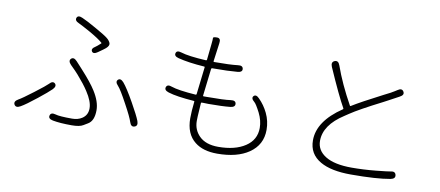

<svg xmlns="http://www.w3.org/2000/svg" viewBox="-71 -1051 3122 1363"><g transform="rotate(10 1490.0 -369.0)"><path d="M489 18Q406 18 353 8Q317 1 323 -23Q329 -48 364 -38Q393 -29 484 -29Q526 -29 555 -48Q594 -73 594 -122.5Q594 -172 549 -240Q520 -285 469 -343Q458 -356 446 -368L411 -403Q386 -429 403 -446Q421 -463 446 -436L490 -388Q566 -305 599 -252Q645 -179 645 -118Q645 -41 602 -16Q587 -7 572 2Q547 18 489 18ZM109 -52Q78 -34 65 -56Q53 -78 84 -96Q110 -110 187.5 -169Q265 -228 279 -243Q303 -270 321 -254Q338 -237 313 -211Q288 -186 220 -132Q145 -72 109 -52ZM931 -51Q906 -42 895 -77Q884 -112 837 -198Q786 -293 765 -315Q740 -341 757 -357Q774 -373 798 -346Q828 -311 881 -217Q929 -132 944 -93Q956 -59 931 -51ZM583 -526Q554 -505 541 -523Q529 -542 560 -561Q567 -565 595 -590Q599 -593 595 -596Q567 -621 500 -659Q437 -694 415 -704Q382 -718 391 -740Q400 -761 433 -746Q466 -732 533 -694Q608 -652 627 -636Q646 -621 653 -603Q659 -585 635 -564Q625 -555 583 -526Z M1541 37Q1439 37 1380 -10Q1310 -65 1310 -178Q1310 -227 1318 -298Q1319 -303 1314 -303Q1188 -312 1128 -331Q1093 -342 1101 -365Q1109 -388 1143 -375Q1191 -358 1319 -349Q1324 -349 1325 -354L1348 -551Q1349 -556 1344 -556Q1228 -564 1155 -583Q1120 -592 1127 -615Q1133 -637 1168 -626Q1221 -609 1349 -602Q1354 -602 1355 -607L1367 -721Q1371 -758 1370 -766.5Q1369 -775 1398 -775Q1427 -775 1421 -738L1403 -605Q1402 -600 1409 -600Q1521 -600 1578 -607Q1613 -612 1616 -587Q1619 -563 1583 -560Q1516 -554 1409 -554H1402Q1396 -554 1395 -548L1372 -352Q1371 -347 1376 -347H1397Q1524 -347 1570 -354Q1606 -359 1609 -335Q1612 -310 1576 -306Q1518 -300 1420 -300Q1402 -300 1384 -301H1371Q1366 -301 1366 -296L1360 -202Q1359 -185 1359 -167Q1359 -103 1403 -59Q1450 -12 1540 -12Q1661 -12 1734.5 -60.5Q1808 -109 1808 -195Q1808 -248 1781 -302Q1751 -360 1738 -370Q1710 -393 1725 -410Q1741 -427 1766 -401Q1806 -361 1831 -309Q1858 -253 1858 -190Q1858 -82 1769 -21Q1684 37 1541 37Z M2502 18Q2359 18 2281 -27Q2195 -76 2195 -175Q2195 -313 2366 -428Q2371 -431 2368 -436Q2322 -517 2237 -711Q2223 -744 2249 -755Q2275 -765 2287 -731Q2332 -604 2411 -462Q2413 -458 2417 -461Q2485 -503 2631 -578L2680 -603Q2695 -611 2709 -620L2723 -629Q2753 -650 2767 -627Q2781 -604 2748 -587L2672 -546Q2656 -537 2640 -529Q2477 -446 2415 -404Q2400 -394 2385 -384Q2245 -294 2245 -180Q2245 -111 2310 -71Q2375 -31 2499 -31Q2584 -31 2673 -40Q2762 -49 2774 -52Q2809 -61 2815 -34Q2821 -7 2785 0Q2687 18 2502 18Z"/></g></svg>

Font: Resource Han Rounded CN Light
Style: Regular
Weight: 300
Designer: Cyano Hao (round all glyphs); Ryoko NISHIZUKA 西塚涼子 (kana, bopomofo & ideographs); Paul D. Hunt (Latin, Greek & Cyrillic)
Foundry: Cyano Hao
Version: 0.990